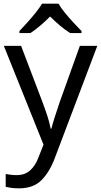

<svg xmlns="http://www.w3.org/2000/svg" viewBox="-20 -786 550 1046"><path d="M1 -536H95L211 -231Q226 -191 238 -154.5Q250 -118 256 -85H260Q266 -110 279 -150.5Q292 -191 306 -232L415 -536H510L279 74Q251 150 206.5 195Q162 240 84 240Q60 240 42 237.5Q24 235 11 232V162Q22 164 37.5 166Q53 168 70 168Q116 168 144.5 142Q173 116 189 73L217 2ZM299 -766Q311 -744 333.5 -716.5Q356 -689 380.5 -662.5Q405 -636 424 -617V-606H362Q336 -622 308 -645.5Q280 -669 253 -696Q226 -669 199 -646Q172 -623 146 -606H86V-617Q105 -637 128.5 -663Q152 -689 174 -716.5Q196 -744 209 -766Z"/></svg>

Font: Noto Sans Myanmar UI
Style: Regular
Weight: 400
Designer: Monotype Design Team
Foundry: Monotype Imaging Inc.
Version: Version 2.103; ttfautohint (v1.8.4.7-5d5b)